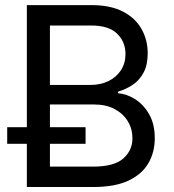

<svg xmlns="http://www.w3.org/2000/svg" viewBox="-20 -748 694 768"><path d="M87.4 0V-727.5H346.2Q421.9 -727.5 471.7 -701.7Q521.5 -675.8 546.1 -632.1Q570.8 -588.4 570.8 -534.7Q570.8 -488.3 554.4 -457.8Q538.1 -427.2 511 -408.9Q483.9 -390.6 451.7 -381.3V-375Q486.8 -372.6 520.8 -351.1Q554.7 -329.6 576.9 -290.5Q599.1 -251.5 599.1 -194.8Q599.1 -139.6 573.7 -95.5Q548.3 -51.3 494.1 -25.6Q439.9 0 354 0ZM179.7 -81.5H351.6Q436.5 -81.5 473.1 -114Q509.8 -146.5 509.8 -195.3Q509.8 -232.4 491.2 -262.9Q472.7 -293.5 438.5 -311.8Q404.3 -330.1 356.4 -330.1H179.7ZM179.7 -408.2H341.8Q381.8 -408.2 413.6 -423.6Q445.3 -439 463.6 -466.8Q481.9 -494.6 481.9 -532.2Q481.9 -580.6 448.5 -613.3Q415 -646 344.7 -646H179.7ZM8.8 -172.9V-239.3H322.3V-172.9Z"/></svg>

Font: Inter 16pt
Style: Regular
Weight: 400
Version: Version 4.001;git-66647c0bb